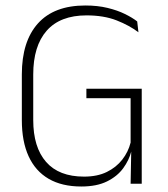

<svg xmlns="http://www.w3.org/2000/svg" viewBox="-20 -669 611 699"><path d="M276 10Q205.5 10 157.2 -18Q109 -46 84.2 -100Q59.5 -154 59.5 -231.5V-398Q59.5 -518.5 118.2 -583.8Q177 -649 290.5 -649Q335.5 -649 371.5 -640.2Q407.5 -631.5 434.5 -618.2Q461.5 -605 479.5 -591L484 -551.5Q451 -576.5 404.5 -594.8Q358 -613 295 -613Q199 -613 150 -557.2Q101 -501.5 101 -397.5V-232Q101 -133 147.8 -79.5Q194.5 -26 286 -26Q334.5 -26 369 -43Q403.5 -60 425.2 -88Q447 -116 455.5 -150V-328L465.5 -311.5H294.5V-346H496V-117.5L458 -118Q450 -86 428.5 -56.5Q407 -27 369.5 -8.5Q332 10 276 10ZM458 -132.5H496V0H455.5Z"/></svg>

Font: Anek Gurmukhi Medium ExtraLight
Style: Regular
Weight: 250
Version: Version 1.003